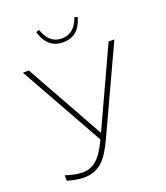

<svg xmlns="http://www.w3.org/2000/svg" viewBox="-156 -974 946 1091"><g transform="rotate(-20 316.5 -429.0)"><path d="M166 -21C141 -21 101 -28 64 -41V-8C91 1 132 9 164 9C285 9 324 -90 372 -193L593 -670H558L340 -197L76 -670H40L324 -163C288 -87 248 -21 166 -21ZM190 -861 209 -867C231 -805 265 -777 316 -777C364 -777 400 -803 423 -867L441 -861C420 -787 378 -754 316 -754C253 -754 211 -787 190 -861Z"/></g></svg>

Font: LT Wave Alt Thin
Style: Regular
Weight: 100
Designer: Daniel Lyons
Version: Version 2.5 (Glyphs App)